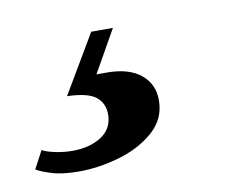

<svg xmlns="http://www.w3.org/2000/svg" viewBox="-117 -60 413 340"><g transform="rotate(-10 90.0 110.0)"><path d="M1 230Q-29 230 -48 224Q-67 218 -75 213L-58 181Q-52 185 -36 188.5Q-20 192 -4 192Q27 192 48 178.5Q69 165 69 139Q69 119 54.5 107.5Q40 96 3 95L65 -10H104L61 66H80Q119 66 140.5 83.5Q162 101 162 130Q162 164 136 186.5Q110 209 73 219.5Q36 230 1 230Z"/></g></svg>

Font: Libre Bodoni Medium
Style: Italic
Weight: 500
Italic angle: -13°
Designer: Pablo Impallari, Rodrigo Fuenzalida
Foundry: Impallari Type
Version: Version 2.005;gftools[0.9.23]